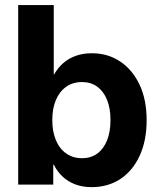

<svg xmlns="http://www.w3.org/2000/svg" viewBox="-20 -748 645 778"><path d="M351.1 10.3Q314.9 10.3 285.4 -0.7Q255.9 -11.7 233.9 -32.2Q211.9 -52.7 197.8 -81.1H195.8V0H53.7V-727.5H197.8V-446.3H199.2Q214.4 -473.1 236.1 -492.2Q257.8 -511.2 286.9 -521.7Q315.9 -532.2 352.1 -532.2Q417 -532.2 467 -498.8Q517.1 -465.3 545.7 -404.5Q574.2 -343.8 574.2 -261.2Q574.2 -178.2 546.1 -117.2Q518.1 -56.2 468 -22.9Q418 10.3 351.1 10.3ZM312 -106.9Q348.1 -106.9 373.8 -125.5Q399.4 -144 413.6 -178.7Q427.7 -213.4 427.7 -261.7Q427.7 -309.6 413.6 -344Q399.4 -378.4 373.8 -397Q348.1 -415.5 312 -415.5Q275.4 -415.5 248.3 -396.5Q221.2 -377.4 206.5 -343Q191.9 -308.6 191.9 -261.7Q191.9 -214.8 206.5 -179.9Q221.2 -145 248.5 -126Q275.9 -106.9 312 -106.9Z"/></svg>

Font: Inter 28pt
Style: Bold
Weight: 700
Designer: Rasmus Andersson
Foundry: rsms
Version: Version 4.001;git-66647c0bb